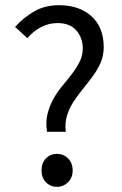

<svg xmlns="http://www.w3.org/2000/svg" viewBox="-20 -702 465 734"><path d="M159.7 -198.2Q153.8 -236.8 162.1 -268.3Q170.4 -299.8 185.5 -326.4Q200.7 -353 220.2 -376Q239.7 -398.9 256.6 -421.4Q273.4 -443.8 284.9 -467Q296.4 -490.2 296.4 -517.1Q296.4 -557.1 272 -585.4Q247.6 -613.8 199.7 -613.8Q166.5 -613.8 137 -598.4Q107.4 -583 84.5 -556.2L37.6 -599.1Q69.8 -634.8 110.6 -658.4Q151.4 -682.1 205.6 -682.1Q283.7 -682.1 330.1 -639.6Q376.5 -597.2 376.5 -522Q376.5 -488.8 364.5 -461.9Q352.5 -435.1 335 -411.1Q317.4 -387.2 298.1 -363.5Q278.8 -339.8 262.2 -314.9Q245.6 -290 236.6 -261.5Q227.5 -232.9 231.4 -198.2ZM138.7 -49.8Q138.7 -79.1 155.5 -96.4Q172.4 -113.8 197.8 -113.8Q222.7 -113.8 240.2 -96.4Q257.8 -79.1 257.8 -49.8Q257.8 -22.9 240.2 -5.4Q222.7 12.2 197.8 12.2Q172.4 12.2 155.5 -5.4Q138.7 -22.9 138.7 -49.8Z"/></svg>

Font: Kawthoolei
Style: Regular
Weight: 400
Designer: Moe Zed
Foundry: Moe Zed
Version: Version 1.000;July 10, 2024;FontCreator 14.0.0.2901 32-bit